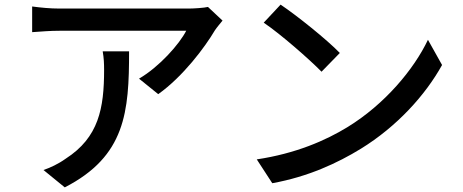

<svg xmlns="http://www.w3.org/2000/svg" viewBox="-20 -765 2000 830"><path d="M942 -676 879 -735C863 -731 818 -728 796 -728C739 -728 291 -728 237 -728C197 -728 156 -732 119 -737V-626C162 -629 197 -632 237 -632C290 -632 720 -632 785 -632C756 -575 669 -476 581 -425L664 -358C771 -434 866 -561 909 -634C917 -646 933 -665 942 -676ZM538 -543H424C429 -514 430 -490 430 -463C430 -297 407 -171 264 -79C232 -56 197 -40 168 -30L260 45C523 -90 538 -282 538 -543Z M1193 -745 1120 -667C1194 -617 1318 -508 1370 -455L1449 -536C1393 -594 1263 -698 1193 -745ZM1090 -76 1157 27C1312 -1 1439 -60 1540 -122C1696 -218 1819 -354 1891 -484L1830 -593C1769 -465 1644 -315 1483 -216C1387 -157 1257 -101 1090 -76Z"/></svg>

Font: Noto Sans CJK SC Medium
Style: Regular
Weight: 500
Designer: Ryoko NISHIZUKA 西塚涼子 (kana, bopomofo & ideographs); Paul D. Hunt (Latin, Greek & Cyrillic); Sandoll Communications 산돌커뮤니
Foundry: Adobe
Version: Version 2.004;hotconv 1.0.118;makeotfexe 2.5.65603